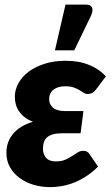

<svg xmlns="http://www.w3.org/2000/svg" viewBox="-20 -782 470 809"><path d="M7 0ZM386 -407Q376 -393.5 367.8 -389.8Q359.5 -386 349.5 -386Q340.5 -386 332.8 -391Q325 -396 314.8 -402.2Q304.5 -408.5 290.5 -413.5Q276.5 -418.5 255 -418.5Q223 -418.5 205 -403.8Q187 -389 187 -363.5Q187 -342.5 203.5 -328.2Q220 -314 254.5 -314H331.5L319.5 -220.5H242.5Q219 -220.5 203.2 -216Q187.5 -211.5 178.2 -203.2Q169 -195 165 -183Q161 -171 161 -156Q161 -133 173.8 -117.5Q186.5 -102 215 -102Q239 -102 255 -109Q271 -116 283.5 -124.2Q296 -132.5 306.8 -139.5Q317.5 -146.5 331 -146.5Q348.5 -146.5 356.5 -133.5L393 -80Q366.5 -53.5 339 -36.5Q311.5 -19.5 285 -10Q258.5 -0.5 234.5 3Q210.5 6.5 192 6.5Q155.5 6.5 122 -3.2Q88.5 -13 63 -31.8Q37.5 -50.5 22.2 -77.2Q7 -104 7 -138.5Q7 -184 35 -218Q63 -252 119 -269Q97 -277.5 82.5 -289.2Q68 -301 59 -315Q50 -329 46.2 -344Q42.5 -359 42.5 -374Q42.5 -403.5 57.5 -431Q72.5 -458.5 100.2 -479.5Q128 -500.5 167.8 -513.2Q207.5 -526 257 -526Q313.5 -526 357 -507.8Q400.5 -489.5 426 -460ZM211.5 -570 256 -762.5H343Q362.5 -762.5 367.8 -750.2Q373 -738 364 -717L293 -570Z"/></svg>

Font: Lato Black
Style: Italic
Weight: 900
Italic angle: -7°
Designer: Lukasz Dziedzic
Foundry: tyPoland Lukasz Dziedzic
Version: Version 2.007; 2014-02-27